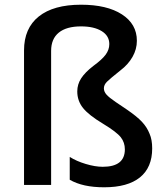

<svg xmlns="http://www.w3.org/2000/svg" viewBox="-20 -785 706 815"><path d="M324 -765Q207 -765 144.5 -715Q82 -665 82 -571V0H197V-569Q197 -620 229.5 -646.5Q262 -673 324 -673Q379 -673 411.5 -653Q444 -633 444 -598Q444 -574 428.5 -553Q413 -532 376 -505Q341 -478 324.5 -452.5Q308 -427 308 -397Q308 -357 332.5 -326.5Q357 -296 417 -260Q475 -225 493 -202Q510 -180 510 -151Q510 -77 416 -77Q384 -77 344 -89Q304 -101 276 -119V-22Q331 10 422 10Q522 10 574 -32Q626 -74 626 -155Q626 -192 615 -217Q604 -245 582.5 -268Q561 -291 517 -321L471 -352Q443 -371 432 -383.5Q421 -396 421 -410Q421 -425 434 -438Q447 -451 491 -486Q524 -511 542.5 -543.5Q561 -576 561 -612Q561 -683 497.5 -724Q434 -765 324 -765Z"/></svg>

Font: OpenSansMMV
Style: Semibold
Weight: 600
Designer: Steve Matteson
Foundry: Ascender Corporation
Version: Version 6.000